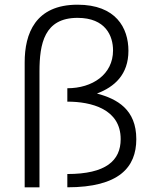

<svg xmlns="http://www.w3.org/2000/svg" viewBox="-20 -797 660 817"><path d="M526.5 -581C526.5 -678.5 473 -777 310 -777C130 -777 85 -653.5 85 -532V0H148V-492.5C148 -611 168.5 -721 310 -721C429.5 -721 461 -644 461 -582.5C461 -480 373 -421.5 266.5 -421.5V-364.5C368 -364.5 493.5 -333.5 493.5 -205C493.5 -113.5 430.5 -56.5 266.5 -56.5V0C486.5 0 560 -85 560 -205C560 -331 479 -376 392.5 -399C467 -427 526.5 -479.5 526.5 -581Z"/></svg>

Font: Monaspace Neon ExtraLight
Style: Regular
Weight: 200
Designer: Riley Cran & the Lettermatic Team
Foundry: Lettermatic
Version: Version 1.200 (Monaspace Neon)